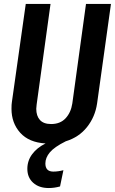

<svg xmlns="http://www.w3.org/2000/svg" viewBox="-20 -711 580 969"><path d="M540 -691 470 -189Q460 -121 419 -69.5Q378 -18 312 2Q254 31 231.5 58Q209 85 209 114Q209 155 249 155Q273 155 300 148L283 230Q254 238 226 238Q177 238 147.5 211.5Q118 185 118 141Q118 100 142.5 67Q167 34 210 13Q126 8 82 -41Q38 -90 38 -162Q38 -185 40 -196L110 -691H235L165 -184Q163 -168 163 -162Q163 -126 181.5 -105.5Q200 -85 238 -85Q284 -85 311 -114Q338 -143 345 -189L414 -691Z"/></svg>

Font: Fira Sans Extra Condensed Medium
Style: Italic
Weight: 500
Width: 3
Italic angle: -8°
Designer: Carrois Corporate & Edenspiekermann AG
Foundry: Carrois Corporate GbR & Edenspiekermann AG
Version: Version 4.203